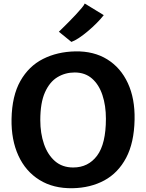

<svg xmlns="http://www.w3.org/2000/svg" viewBox="-20 -1036 811 1065"><path d="M383 8Q276 10 199 -37.8Q122 -85.5 82 -172.8Q42 -260 44 -376Q46.5 -504.5 93 -586.8Q139.5 -669 218.5 -709Q297.5 -749 397.5 -751Q500 -753 574.8 -706.8Q649.5 -660.5 689.2 -574.8Q729 -489 726.5 -372.5Q724 -244 679.5 -160.2Q635 -76.5 558.5 -35.2Q482 6 383 8ZM386 -107Q469.5 -107 518.5 -172.5Q567.5 -238 567.5 -377.5Q567.5 -450.5 548.2 -508.5Q529 -566.5 490.5 -600.2Q452 -634 394 -634Q342 -634 298.8 -608Q255.5 -582 229.5 -524Q203.5 -466 203.5 -370Q203.5 -296.5 224 -237Q244.5 -177.5 285 -142.2Q325.5 -107 386 -107ZM376 -803.5 306.5 -860Q310.5 -864 325.5 -878.5Q340.5 -893 360.2 -913Q380 -933 399.8 -954Q419.5 -975 433.5 -992Q447.5 -1009 450 -1016.5L555.5 -952Q539.5 -931.5 516.5 -908.2Q493.5 -885 468 -863.5Q442.5 -842 418.5 -826Q394.5 -810 376 -803.5Z"/></svg>

Font: Koeln Type Sans
Style: Bold
Weight: 700
Designer: Eben Sorkin
Foundry: Eben Sorkin
Version: Version 2.001